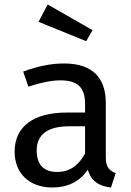

<svg xmlns="http://www.w3.org/2000/svg" viewBox="-20 -821 584 853"><path d="M213 12C277 12 333 -12 370 -67C386 -15 420 6 473 12L494 -52C467 -62 450 -77 450 -123V-364C450 -474 392 -539 265 -539C206 -539 148 -527 83 -503L106 -436C160 -454 209 -464 248 -464C321 -464 358 -436 358 -360V-321H277C130 -321 45 -260 45 -147C45 -53 108 12 213 12ZM289 -260H358V-139C328 -84 288 -57 234 -57C174 -57 143 -90 143 -152C143 -224 192 -260 289 -260ZM151 -724 363 -638 391 -687 192 -801Z"/></svg>

Font: FiraGO Unicode
Style: Regular
Weight: 400
Designer: bBox Type
Foundry: bBox Type GmbH
Version: Version 1.001;PS 001.001;hotconv 1.0.88;makeotf.lib2.5.64775